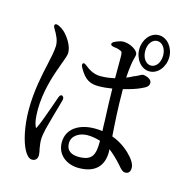

<svg xmlns="http://www.w3.org/2000/svg" viewBox="-121 -911 991 1056"><g transform="rotate(15 375.0 -383.0)"><path d="M569 -702C569 -646 606 -598 654 -598C702 -598 740 -646 740 -702C740 -756 702 -804 654 -804C606 -804 569 -756 569 -702ZM68 -224C68 -128 88 -43 112 0C124 21 138 38 156 38C177 38 187 24 187 4C187 -6 184 -20 181 -33C179 -48 176 -63 176 -79C176 -96 179 -117 186 -147C194 -178 219 -267 234 -320C237 -332 235 -339 228 -344C220 -349 213 -344 208 -331C202 -314 195 -293 187 -271C169 -221 149 -164 139 -146C133 -133 133 -133 128 -146C121 -162 116 -190 116 -236C116 -336 147 -433 168 -488C175 -508 179 -521 184 -533C192 -555 197 -569 197 -582C197 -624 161 -672 141 -690C130 -700 121 -706 108 -712C97 -717 90 -717 86 -713C82 -708 83 -701 89 -691C107 -661 122 -633 122 -601C121 -567 112 -532 103 -488C90 -430 68 -332 68 -224ZM292 -523C327 -458 361 -447 406 -447C431 -447 457 -450 482 -454C483 -396 485 -329 488 -272C488 -251 489 -232 490 -214C476 -216 461 -217 446 -217C362 -217 290 -178 290 -96C290 -26 347 16 416 16C514 16 554 -37 554 -112L553 -128C578 -109 602 -86 627 -58C643 -39 654 -26 670 -26C689 -26 698 -39 698 -59C698 -77 689 -95 672 -115C651 -140 611 -178 550 -200C545 -270 539 -362 539 -458V-466C580 -476 616 -488 634 -497C664 -510 676 -519 676 -538C676 -558 647 -570 626 -571C623 -571 618 -569 611 -565C604 -561 593 -555 577 -549C569 -545 563 -542 555 -538C551 -536 546 -534 540 -532C542 -560 544 -585 547 -603C550 -624 552 -635 555 -644C557 -653 560 -660 560 -669C560 -691 515 -719 475 -719C460 -719 442 -712 427 -705C417 -700 412 -695 413 -688C414 -682 420 -679 432 -677C445 -676 458 -673 469 -668C479 -665 482 -660 482 -634V-513C457 -507 430 -503 401 -503C368 -503 340 -516 311 -540C301 -548 294 -550 290 -546C286 -541 286 -533 292 -523ZM329 -102C329 -147 374 -171 417 -171C444 -171 468 -166 491 -159V-155C491 -79 477 -43 400 -43C360 -43 329 -59 329 -102ZM603 -702C603 -742 626 -771 654 -771C682 -771 705 -742 705 -702C705 -660 682 -631 654 -631C626 -631 603 -660 603 -702Z"/></g></svg>

Font: 寒蝉锦书宋 CompactLight
Style: Bold
Weight: 400
Width: 4
Designer: 寒蝉锦书宋{Warren} 思源宋体{Ryoko NISHIZUKA 西塚涼子 (kana & ideographs); Frank Grießhammer (Latin, Greek & Cyrillic); Wenlong ZHANG 
Foundry: Adobe & ChillType
Version: Version 2.000;Glyphs 3.1.1 (3135)